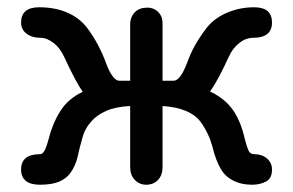

<svg xmlns="http://www.w3.org/2000/svg" viewBox="-20 -495 806 528"><path d="M90 13C112.5 13 130.5 10 144 4C157 -2 167 -10 174 -20C174 -20 174 -20 174 -20C183 -32.5 189.5 -47 193.5 -64C197 -81 201.5 -98 206.5 -115.5C211 -133 219.5 -148.5 232 -162C232 -162 232 -162 232 -162C241.5 -173 255 -182.5 272 -190C288.5 -197.5 310.5 -202 338 -203.5C338 -203.5 338 -35 338 -35C338 -35 338 -35 338 -35C338 -21 342 -9.5 350.5 -0.5C359 8.5 369.5 13 382 13C382 13 382 13 382 13C395.5 13 406.5 8.5 415 -0.5C423 -9.5 427 -21 427 -35C427 -35 427 -203.5 427 -203.5C427 -203.5 427 -203.5 427 -203.5C478.5 -200 514 -185 533 -158C533 -158 533 -158 533 -158C547.5 -137.5 558 -115 564.5 -90.5C570.5 -66 578 -46 587 -31C587 -31 587 -31 587 -31C595 -16.5 606.5 -6 621 1.5C635.5 9 652.5 13 673 13C673 13 673 13 673 13C688 13 701 10 712 4C722.5 -1.5 728 -12.5 728 -29C728 -29 728 -29 728 -29C728 -41 723.5 -51 714.5 -59C705 -67 693.5 -71 680 -71C680 -71 680 -71 680 -71C671.5 -71 666 -74.5 663 -82C660 -89 656.5 -99.5 653 -113.5C653 -113.5 653 -113.5 653 -113.5C646.5 -143 636.5 -168.5 622 -190.5C607.5 -212 586 -230 557.5 -243.5C557.5 -243.5 557.5 -243.5 557.5 -243.5C572 -263 589 -295 609.5 -339.5C609.5 -339.5 609.5 -339.5 609.5 -339.5C616.5 -355 626 -367.5 638.5 -377C650.5 -386.5 663 -391 676 -391C676 -391 676 -391 676 -391C710.5 -391 728 -405 728 -433C728 -433 728 -433 728 -433C728 -461 711.5 -475 679 -475C679 -475 679 -475 679 -475C652.5 -475 628 -470 605.5 -460.5C582.5 -451 564 -437.5 549.5 -420C549.5 -420 549.5 -420 549.5 -420C537.5 -404.5 527 -389 517.5 -372.5C508 -356 500.5 -339 494.5 -322C494.5 -322 494.5 -322 494.5 -322C488 -305.5 482 -293.5 476.5 -286C470.5 -278 464.5 -273.5 458.5 -273C458.5 -273 427 -273 427 -273C427 -273 427 -428 427 -428C427 -428 427 -428 427 -428C427.5 -441.5 424 -452.5 416 -461C408 -469.5 397.5 -474 385 -474C385 -474 385 -474 385 -474C370.5 -474 359.5 -470 351 -461.5C342.5 -453 338 -441.5 338 -428C338 -428 338 -273 338 -273C338 -273 307 -273 307 -273C307 -273 307 -273 307 -273C301 -273.5 295 -278 289 -286.5C283 -294.5 277 -306.5 271.5 -322C271.5 -322 271.5 -322 271.5 -322C257.5 -359.5 239.5 -392.5 218 -420.5C218 -420.5 218 -420.5 218 -420.5C204 -438 186 -451.5 163.5 -461C141 -470.5 115.5 -475 88 -475C88 -475 88 -475 88 -475C54.5 -475 38 -461 38 -433C38 -433 38 -433 38 -433C38 -420 43 -410 53 -402.5C62.5 -395 75.5 -391 92 -391C92 -391 92 -391 92 -391C103.5 -391 115.5 -386 128 -376.5C140 -367 149.5 -354 156.5 -338.5C156.5 -338.5 156.5 -338.5 156.5 -338.5C177.5 -293 194.5 -261 207.5 -242.5C207.5 -242.5 207.5 -242.5 207.5 -242.5C181 -230 160.5 -212.5 146.5 -190.5C132.5 -168.5 121.5 -143 114 -113.5C114 -113.5 114 -113.5 114 -113.5C109.5 -97 105.5 -86 102 -80C98.5 -74 94.5 -71 90 -71C90 -71 90 -71 90 -71C55.5 -71 38 -57 38 -29C38 -29 38 -29 38 -29C38 -1 55.5 13 90 13C90 13 90 13 90 13Z"/></svg>

Font: Jura-Fortis-Bold
Style: Bold
Weight: 500
Designer: Daniel Johnson, Alexei Vanyashin, Mirko Velimirovic
Foundry: Daniel Johnson
Version: ""